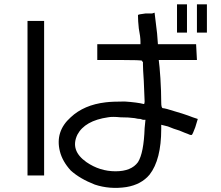

<svg xmlns="http://www.w3.org/2000/svg" viewBox="-20 -829 1040 903"><path d="M109.4 -730.5H148.4H187.5V-3.9H109.4ZM679.7 -765.6H695.3L707 -769.5Q707 -765.6 718.8 -671.9L722.7 -621.1H902.3L906.2 -546.9H726.6Q730.5 -519.5 734.4 -460.9Q738.3 -398.4 738.3 -347.7Q738.3 -320.3 746.1 -320.3Q750 -320.3 765.6 -316.4Q847.7 -293 886.7 -277.3L910.2 -269.5L898.4 -230.5Q886.7 -199.2 882.8 -195.3Q878.9 -191.4 863.3 -199.2Q851.6 -203.1 824.2 -214.8Q796.9 -222.7 769.5 -234.4L738.3 -242.2V-222.7Q738.3 -78.1 683.6 -7.8Q644.5 39.1 574.2 50.8Q496.1 62.5 425.8 39.1Q355.5 11.7 312.5 -27.3Q273.4 -70.3 261.7 -117.2Q238.3 -210.9 312.5 -277.3Q375 -335.9 476.6 -347.7Q507.8 -351.6 566.4 -351.6Q625 -347.7 656.2 -339.8Q660.2 -339.8 660.2 -351.6Q660.2 -367.2 656.2 -449.2Q652.3 -503.9 652.3 -527.3Q652.3 -535.2 652.3 -539.1H648.4V-543Q648.4 -546.9 543 -546.9H437.5V-621.1H640.6V-632.8Q640.6 -656.2 632.8 -695.3Q628.9 -730.5 628.9 -757.8Q628.9 -761.7 664.1 -765.6ZM652.3 -265.6 640.6 -269.5Q628.9 -269.5 613.3 -273.4Q585.9 -277.3 546.9 -277.3Q507.8 -281.2 488.3 -277.3Q378.9 -261.7 343.8 -195.3Q308.6 -121.1 386.7 -66.4Q449.2 -23.4 523.4 -23.4Q597.7 -23.4 628.9 -66.4Q656.2 -109.4 660.2 -226.6L664.1 -265.6ZM906.2 -808.6H953.1V-675.8H906.2ZM812.5 -808.6H859.4V-675.8H812.5Z"/></svg>

Font: 和音 by 宁静之雨，公众号njzyshare
Style: Regular
Weight: 400
Designer: Steve Matteson
Foundry: Ascender Corporation
Version: Version 6.00;June 8, 2018;FontCreator 11.0.0.2388 32-bit